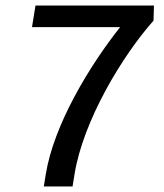

<svg xmlns="http://www.w3.org/2000/svg" viewBox="-20 -670 590 690"><path d="M95 -572.5H411.7C303.3 -435.8 172.5 -221.7 144.2 -41.7L137.5 0H240.8L247.5 -41.7C278.3 -237.5 422.5 -473.3 531.7 -595.8L533.3 -650H107.5Z"/></svg>

Font: Boon Medium
Style: Italic
Weight: 500
Italic angle: -9°
Designer: Sungsit Sawaiwan
Foundry: FontUni
Version: Version 3.0